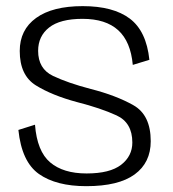

<svg xmlns="http://www.w3.org/2000/svg" viewBox="-20 -618 578 642"><path d="M268.5 4.5Q376.5 4.5 430.2 -34.8Q484 -74 484 -146Q484 -233.5 426 -266.2Q368 -299 283.5 -320.5Q207 -340.5 157.2 -364.2Q107.5 -388 107.5 -448Q107.5 -497 144.2 -526Q181 -555 256 -555Q333.5 -555 375.2 -517Q417 -479 424 -401L479.5 -418Q469.5 -514 414 -555.8Q358.5 -597.5 256.5 -597.5Q155.5 -597.5 100.8 -558Q46 -518.5 46 -447.5Q46 -366 100 -332.5Q154 -299 238 -276.5Q316.5 -256.5 369.5 -232.2Q422.5 -208 422.5 -141.5Q422.5 -96 385 -67Q347.5 -38 269.5 -38Q191.5 -38 147.8 -75Q104 -112 97 -201L41.5 -183.5Q52.5 -77 110.2 -36.2Q168 4.5 268.5 4.5Z"/></svg>

Font: Anybody UltraCondensed Thin Light
Style: Regular
Weight: 300
Version: Version 1.111